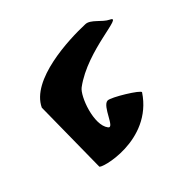

<svg xmlns="http://www.w3.org/2000/svg" viewBox="-81 -475 493 523"><g transform="rotate(-20 165.5 -213.5)"><path d="M30 -229 122 -25C122 -16 281 -41 301 -175C302 -182 216 -192 205 -186C186 -176 199 -107 181 -117C146 -135 139 -222 151 -244C200 -335 327 -391 286 -391C264 -391 237 -410 219 -402C162 -378 30 -310 30 -229Z"/></g></svg>

Font: Corrode
Style: Regular
Weight: 400
Designer: Mew Too
Version: Version 0.532